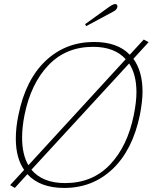

<svg xmlns="http://www.w3.org/2000/svg" viewBox="-20 -917 753 947"><path d="M405 -788 400 -798 521 -885Q539 -897 548 -897Q554 -897 557 -893Q560 -889 559 -883Q557 -869 539 -860ZM638 -627Q683 -565 683 -465Q683 -418 670 -350Q634 -177 535.5 -83.5Q437 10 297 10Q177 10 115 -58L53 10L30 -4L99 -79Q58 -138 58 -233Q58 -289 71 -350Q106 -523 204.5 -616.5Q303 -710 444 -710Q560 -710 620 -647L689 -722L713 -709ZM89 -238Q89 -155 120 -102L600 -625Q545 -686 439 -686Q305 -686 218.5 -595Q132 -504 101 -350Q89 -290 89 -238ZM653 -462Q653 -549 617 -604L135 -80Q190 -14 301 -14Q436 -14 522.5 -105Q609 -196 640 -350Q653 -415 653 -462Z"/></svg>

Font: Taviraj Thin
Style: Italic
Weight: 250
Italic angle: -12°
Designer: Katatrad Team
Foundry: CadsonDemak
Version: Version 1.001